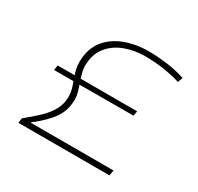

<svg xmlns="http://www.w3.org/2000/svg" viewBox="-151 -891 1107 1072"><g transform="rotate(30 402.5 -355.0)"><path d="M87 0 91 -31Q139 -70 176.5 -105.5Q214 -141 235.5 -180Q257 -219 257 -266Q257 -291 251 -312.5Q245 -334 237 -355H112L117 -387H226Q220 -405 216 -424Q212 -443 212 -464Q212 -547 253.5 -601.5Q295 -656 365 -683Q435 -710 519 -710Q569 -710 632 -702.5Q695 -695 756 -675L744 -643Q683 -661 626.5 -668.5Q570 -676 516 -676Q444 -676 383.5 -652.5Q323 -629 286.5 -581.5Q250 -534 250 -462Q250 -442 254.5 -423.5Q259 -405 265 -387H629L624 -356L276 -355Q283 -334 289 -313Q295 -292 295 -270Q295 -201 259 -148.5Q223 -96 144 -35H680L674 0Z"/></g></svg>

Font: Georama Extended ExtraLight
Style: Italic
Weight: 200
Width: 7
Italic angle: -9°
Designer: Jean-Baptiste Levee
Foundry: Production Type
Version: Version 1.000